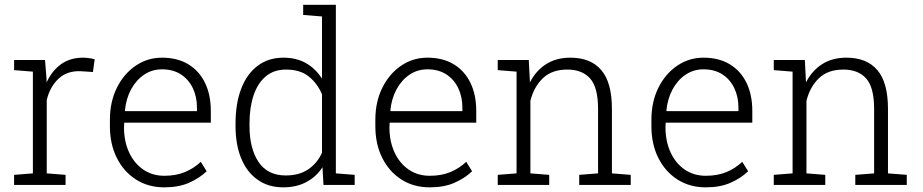

<svg xmlns="http://www.w3.org/2000/svg" viewBox="-20 -782 3902 812"><path d="M39.6 0V-42.5L119.1 -48.8V-479L39.6 -485.4V-528.3H170.4L176.8 -447.8L177.2 -433.6Q199.7 -482.9 238.3 -510.5Q276.9 -538.1 330.6 -538.1Q343.8 -538.1 358.6 -535.9Q373.5 -533.7 380.4 -531.2L373 -477.5L318.8 -481Q262.7 -482.4 227.1 -448.7Q191.4 -415 177.7 -359.4V-48.8L257.3 -42.5V0Z M674.8 10.3Q606.9 10.3 555.2 -22.7Q503.4 -55.7 474.1 -114Q444.8 -172.4 444.8 -248.5V-275.4Q444.8 -351.1 474.1 -410.4Q503.4 -469.7 553.5 -503.9Q603.5 -538.1 665 -538.1Q730 -538.1 776.1 -510.3Q822.3 -482.4 846.9 -431.9Q871.6 -381.3 871.6 -313V-263.2H505.4L504.4 -241.7Q504.9 -183.1 526.1 -137.2Q547.4 -91.3 585.7 -64.9Q624 -38.6 674.8 -38.6Q724.6 -38.6 762.5 -54.4Q800.3 -70.3 829.1 -97.7L854 -57.6Q823.2 -28.3 779.5 -9Q735.8 10.3 674.8 10.3ZM509.3 -312H813V-326.7Q813 -373 795.2 -409.9Q777.3 -446.8 744.4 -467.8Q711.4 -488.8 665 -488.8Q623 -488.8 589.4 -466.1Q555.7 -443.4 534.4 -404.1Q513.2 -364.7 508.3 -314.9Z M1177.7 10.3Q1114.7 10.3 1069.3 -22Q1023.9 -54.2 1000 -112.3Q976.1 -170.4 976.1 -249.5V-259.8Q976.1 -344.2 1000 -406.7Q1023.9 -469.2 1069.6 -503.7Q1115.2 -538.1 1178.7 -538.1Q1233.9 -538.1 1274.7 -514.6Q1315.4 -491.2 1341.8 -449.2V-712.4L1262.2 -718.8V-761.7H1341.8H1400.4V-48.8L1480 -42.5V0H1348.1L1343.8 -74.7Q1317.9 -34.7 1275.9 -12.2Q1233.9 10.3 1177.7 10.3ZM1188.5 -40Q1245.6 -40 1283.7 -65.9Q1321.8 -91.8 1341.8 -136.2V-382.8Q1322.8 -428.7 1286.1 -458.3Q1249.5 -487.8 1189.5 -487.8Q1138.2 -487.8 1104 -459Q1069.8 -430.2 1052.5 -378.9Q1035.2 -327.6 1035.2 -259.8V-249.5Q1035.2 -153.8 1073.5 -96.9Q1111.8 -40 1188.5 -40Z M1797.4 10.3Q1729.5 10.3 1677.7 -22.7Q1626 -55.7 1596.7 -114Q1567.4 -172.4 1567.4 -248.5V-275.4Q1567.4 -351.1 1596.7 -410.4Q1626 -469.7 1676 -503.9Q1726.1 -538.1 1787.6 -538.1Q1852.5 -538.1 1898.7 -510.3Q1944.8 -482.4 1969.5 -431.9Q1994.1 -381.3 1994.1 -313V-263.2H1627.9L1627 -241.7Q1627.4 -183.1 1648.7 -137.2Q1669.9 -91.3 1708.3 -64.9Q1746.6 -38.6 1797.4 -38.6Q1847.2 -38.6 1885 -54.4Q1922.9 -70.3 1951.7 -97.7L1976.6 -57.6Q1945.8 -28.3 1902.1 -9Q1858.4 10.3 1797.4 10.3ZM1631.8 -312H1935.5V-326.7Q1935.5 -373 1917.7 -409.9Q1899.9 -446.8 1866.9 -467.8Q1834 -488.8 1787.6 -488.8Q1745.6 -488.8 1711.9 -466.1Q1678.2 -443.4 1657 -404.1Q1635.7 -364.7 1630.9 -314.9Z M2085 0V-42.5L2164.6 -48.8V-479L2085 -485.4V-528.3H2216.3L2221.2 -433.6Q2246.6 -483.4 2289.6 -510.7Q2332.5 -538.1 2392.1 -538.1Q2478 -538.1 2522.9 -485.6Q2567.9 -433.1 2567.9 -321.3V-48.8L2647.5 -42.5V0H2429.7V-42.5L2509.3 -48.8V-320.8Q2509.3 -412.6 2475.6 -450.2Q2441.9 -487.8 2379.4 -487.8Q2314 -487.8 2275.9 -451.2Q2237.8 -414.6 2223.1 -355.5V-48.8L2302.7 -42.5V0Z M2964.8 10.3Q2897 10.3 2845.2 -22.7Q2793.5 -55.7 2764.2 -114Q2734.9 -172.4 2734.9 -248.5V-275.4Q2734.9 -351.1 2764.2 -410.4Q2793.5 -469.7 2843.5 -503.9Q2893.6 -538.1 2955.1 -538.1Q3020 -538.1 3066.2 -510.3Q3112.3 -482.4 3137 -431.9Q3161.6 -381.3 3161.6 -313V-263.2H2795.4L2794.4 -241.7Q2794.9 -183.1 2816.2 -137.2Q2837.4 -91.3 2875.7 -64.9Q2914.1 -38.6 2964.8 -38.6Q3014.6 -38.6 3052.5 -54.4Q3090.3 -70.3 3119.1 -97.7L3144 -57.6Q3113.3 -28.3 3069.6 -9Q3025.9 10.3 2964.8 10.3ZM2799.3 -312H3103V-326.7Q3103 -373 3085.2 -409.9Q3067.4 -446.8 3034.4 -467.8Q3001.5 -488.8 2955.1 -488.8Q2913.1 -488.8 2879.4 -466.1Q2845.7 -443.4 2824.5 -404.1Q2803.2 -364.7 2798.3 -314.9Z M3252.4 0V-42.5L3332 -48.8V-479L3252.4 -485.4V-528.3H3383.8L3388.7 -433.6Q3414.1 -483.4 3457 -510.7Q3500 -538.1 3559.6 -538.1Q3645.5 -538.1 3690.4 -485.6Q3735.4 -433.1 3735.4 -321.3V-48.8L3814.9 -42.5V0H3597.2V-42.5L3676.8 -48.8V-320.8Q3676.8 -412.6 3643.1 -450.2Q3609.4 -487.8 3546.9 -487.8Q3481.4 -487.8 3443.4 -451.2Q3405.3 -414.6 3390.6 -355.5V-48.8L3470.2 -42.5V0Z"/></svg>

Font: Roboto Slab LO Light
Style: Regular
Weight: 300
Designer: Google
Version: Version 2.000